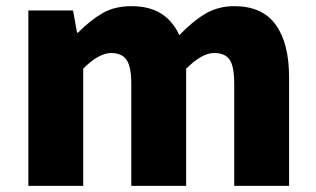

<svg xmlns="http://www.w3.org/2000/svg" viewBox="-20 -603 1025 623"><path d="M72 -569H217L230 -497H233Q275 -539 314 -561Q353 -583 406 -583Q464 -583 502 -559.5Q540 -536 562 -489Q605 -534 646.5 -558.5Q688 -583 740 -583Q831 -583 874.5 -523Q918 -463 918 -352V0H740V-330Q740 -388 725 -409.5Q710 -431 675 -431Q635 -431 584 -380V0H406V-330Q406 -387 390.5 -409Q375 -431 340 -431Q321 -431 297.5 -418Q274 -405 250 -380V0H72Z"/></svg>

Font: Merged Yaku Han JP Black
Style: Regular
Weight: 900
Designer: Ryoko NISHIZUKA 西塚涼子 (kana, bopomofo & ideographs); Paul D. Hunt (Latin, Greek & Cyrillic); Sandoll Communications 산돌커뮤니
Foundry: Adobe
Version: Version 2.004